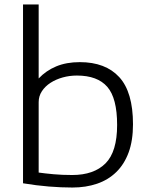

<svg xmlns="http://www.w3.org/2000/svg" viewBox="-20 -828 668 859"><path d="M304 11Q254 11 198.5 6.5Q143 2 83 -8V-808H153V-477Q186 -512 231.5 -531Q277 -550 337 -550Q452 -550 513.5 -483Q575 -416 575 -272Q575 -199 555.5 -146Q536 -93 500 -58Q464 -23 414 -6Q364 11 304 11ZM303 -45Q400 -45 452 -97Q504 -149 504 -269Q504 -389 460 -439.5Q416 -490 324 -490Q291 -490 260.5 -481.5Q230 -473 206 -457.5Q182 -442 167.5 -420Q153 -398 153 -371V-56Q181 -52 219.5 -48.5Q258 -45 303 -45Z"/></svg>

Font: Encode Sans Wide
Style: Light
Weight: 300
Designer: Pablo Impallari, Andres Torresi
Foundry: Pablo Impallari, Andres Torresi
Version: Version 1.000; ttfautohint (v1.00) -l 8 -r 50 -G 200 -x 14 -